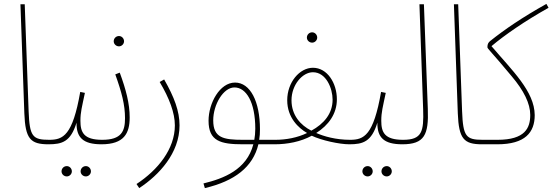

<svg xmlns="http://www.w3.org/2000/svg" viewBox="-20 -736 2837 986"><path d="M229 5C242 5 247 0 247 -7C247 -12 245 -18 233 -18C147 -18 132 -35 127 -165L107 -714H85L105 -154C110 -23 136 5 229 5Z M229 5C299 5 343 -8 373 -106C372 -31 405 5 501 5C514 5 519 0 519 -7C519 -12 517 -18 505 -18C410 -18 393 -56 393 -116C393 -160 401 -187 416 -259L392 -264C353 -40 304 -18 233 -18ZM421 170C435 170 447 158 447 144C447 129 435 117 421 117C406 117 394 129 394 144C394 158 406 170 421 170ZM323 170C337 170 349 158 349 144C349 129 337 117 323 117C308 117 296 129 296 144C296 158 308 170 323 170Z M591 -498C605 -498 617 -510 617 -524C617 -539 605 -551 591 -551C576 -551 564 -539 564 -524C564 -510 576 -498 591 -498ZM501 5C617 5 646 -51 646 -133C646 -204 627 -276 595 -363L572 -354C605 -262 622 -198 622 -129C622 -62 604 -18 505 -18Z M695 230C797 163 902 50 902 -92C902 -165 875 -237 823 -328L800 -315C850 -231 878 -156 878 -92C878 29 791 137 681 209Z M1032 230C1185 194 1279 122 1307 5H1390C1401 5 1408 1 1408 -7C1408 -15 1402 -18 1393 -18H1311C1314 -35 1315 -53 1315 -72C1315 -215 1265 -312 1187 -312C1109 -312 1051 -207 1051 -116C1051 -11 1113 5 1228 5H1281C1247 136 1128 181 1025 206ZM1228 -18C1127 -18 1075 -28 1075 -118C1075 -199 1127 -287 1184 -287C1244 -287 1291 -212 1291 -75C1291 -54 1289 -35 1286 -18Z M1583 -517C1597 -517 1609 -529 1609 -543C1609 -558 1597 -570 1583 -570C1568 -570 1556 -558 1556 -543C1556 -529 1568 -517 1583 -517ZM1390 5C1456 5 1524 -8 1581 -39C1631 -15 1723 5 1774 5C1786 5 1792 1 1792 -7C1792 -15 1786 -18 1778 -18C1704 -18 1643 -36 1604 -53C1667 -93 1710 -151 1710 -226C1710 -309 1661 -388 1587 -388C1519 -388 1455 -314 1455 -221C1455 -132 1513 -78 1557 -53C1508 -29 1449 -18 1394 -18ZM1477 -221C1477 -300 1533 -365 1587 -365C1655 -365 1688 -282 1688 -224C1688 -152 1643 -100 1579 -65C1523 -93 1477 -145 1477 -221Z M1774 5C1844 5 1888 -8 1918 -106C1917 -31 1950 5 2046 5C2059 5 2064 0 2064 -7C2064 -12 2062 -18 2050 -18C1955 -18 1938 -56 1938 -116C1938 -160 1946 -187 1961 -259L1937 -264C1898 -40 1849 -18 1778 -18ZM1966 170C1980 170 1992 158 1992 144C1992 129 1980 117 1966 117C1951 117 1939 129 1939 144C1939 158 1951 170 1966 170ZM1868 170C1882 170 1894 158 1894 144C1894 129 1882 117 1868 117C1853 117 1841 129 1841 144C1841 158 1853 170 1868 170Z M2046 5C2160 5 2182 -44 2177 -177L2157 -714H2134L2153 -175C2157 -60 2147 -18 2050 -18Z M2455 5C2468 5 2473 0 2473 -7C2473 -12 2471 -18 2459 -18C2373 -18 2358 -35 2353 -165L2333 -714H2311L2331 -154C2336 -23 2362 5 2455 5Z M2455 5H2534C2677 5 2726 -56 2726 -145C2725 -267 2610 -374 2504 -499C2570 -555 2677 -629 2797 -696L2786 -716C2661 -646 2572 -585 2498 -526C2489 -519 2483 -511 2483 -494C2483 -485 2503 -471 2608 -344C2670 -271 2703 -204 2703 -146C2703 -80 2678 -18 2535 -18H2459Z"/></svg>

Font: Noto Sans Arabic UI Cn Th
Style: Regular
Weight: 100
Width: 3
Designer: Monotype Design Team, Nadine Chahine and Nizar Qandah
Foundry: Monotype Imaging Inc.
Version: Version 2.010